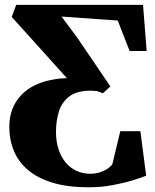

<svg xmlns="http://www.w3.org/2000/svg" viewBox="-20 -763 641 794"><path d="M347 11.5Q261 11.5 199 -7Q137 -25.5 97 -59Q57 -92.5 37.8 -138.2Q18.5 -184 18.5 -238.5Q18.5 -280 31.5 -312.8Q44.5 -345.5 68 -370Q91.5 -394.5 124.2 -410.5Q157 -426.5 197.5 -433.5Q211.5 -436.5 226.2 -438Q241 -439.5 256.5 -440L28.5 -693L47 -743H571.5L586.5 -552H516L467 -678L234.5 -694.5L300 -606.5L436.5 -405.5L405 -377Q393.5 -383.5 381.8 -385.8Q370 -388 353.5 -388Q295.5 -387.5 264.8 -362.8Q234 -338 222.8 -299.5Q211.5 -261 211.5 -218.5Q211.5 -178 222 -145.8Q232.5 -113.5 251.8 -90.8Q271 -68 296.8 -56.2Q322.5 -44.5 352.5 -44.5Q376.5 -44.5 395.5 -51.2Q414.5 -58 427.2 -67Q440 -76 444.5 -84L477.5 -220.5H560.5L584.5 -36.5Q568 -29.5 531.2 -18Q494.5 -6.5 446.5 2.5Q398.5 11.5 347 11.5Z"/></svg>

Font: Merriweather 60pt Black
Style: Regular
Weight: 900
Version: Version 2.100